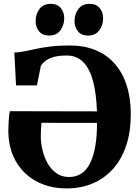

<svg xmlns="http://www.w3.org/2000/svg" viewBox="-20 -994 745 1024"><path d="M334 11Q268 11 212.2 -9.8Q156.5 -30.5 115 -69.2Q73.5 -108 49.8 -163.5Q26 -219 24.5 -288.5Q24.5 -318.5 26.5 -350.2Q28.5 -382 32 -401L497 -400Q494 -493 476.8 -559.5Q459.5 -626 424.8 -662Q390 -698 335.5 -698Q293.5 -698 265.5 -689.8Q237.5 -681.5 221.5 -668.8Q205.5 -656 198 -643.5L177 -538.5H65.5L56.5 -714Q82 -714.5 110.2 -720.2Q138.5 -726 173 -733.5Q207.5 -741 251.2 -746.2Q295 -751.5 351.5 -751.5Q428.5 -751.5 489 -726.8Q549.5 -702 591.5 -654.5Q633.5 -607 655.5 -538.8Q677.5 -470.5 677.5 -384.5Q677.5 -291 653 -217.8Q628.5 -144.5 583 -93.5Q537.5 -42.5 474.5 -15.8Q411.5 11 334 11ZM347.5 -50Q387 -50 415.2 -69.2Q443.5 -88.5 461.5 -125.8Q479.5 -163 488.5 -216.5Q497.5 -270 497.5 -338.5L201 -339Q200 -325.5 198.8 -308Q197.5 -290.5 197.5 -268Q197.5 -231.5 206.8 -193Q216 -154.5 234.5 -122.2Q253 -90 281.2 -70Q309.5 -50 347.5 -50ZM241.5 -804.5Q206.5 -804.5 188.2 -827Q170 -849.5 170 -881.5Q170 -919 190.8 -946.2Q211.5 -973.5 250 -973.5H251Q286.5 -973.5 304.5 -950.8Q322.5 -928 322.5 -896.5Q322.5 -860 302 -832.2Q281.5 -804.5 242.5 -804.5ZM449 -804.5Q414 -804.5 395.8 -827Q377.5 -849.5 377.5 -881.5Q377.5 -919 398.2 -946.2Q419 -973.5 457.5 -973.5H458.5Q494 -973.5 512 -950.8Q530 -928 530 -896.5Q530 -860 509.5 -832.2Q489 -804.5 450 -804.5Z"/></svg>

Font: Merriweather 60pt ExtraBold
Style: Regular
Weight: 800
Version: Version 2.100